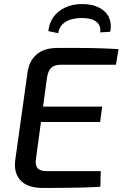

<svg xmlns="http://www.w3.org/2000/svg" viewBox="-20 -928 606 949"><path d="M264 -691Q315 -691 367.5 -691Q420 -691 470 -689.5Q520 -688 566 -685L553 -608H281Q248 -608 232.5 -592.5Q217 -577 212 -542L158 -145Q153 -112 165.5 -97Q178 -82 211 -82H478L476 -5Q432 -2 384 -1Q336 0 287 0.5Q238 1 192 1Q115 1 80.5 -37.5Q46 -76 56 -141L116 -570Q124 -627 161 -659Q198 -691 264 -691ZM110 -401H485L475 -325H99ZM268 -764 219 -774Q223 -814 244 -843.5Q265 -873 301.5 -890.5Q338 -908 385 -908Q436 -908 470.5 -890Q505 -872 519 -841Q533 -810 525 -771L475 -768Q480 -802 456 -820.5Q432 -839 385 -839Q334 -839 303 -819Q272 -799 268 -764Z"/></svg>

Font: Exo 2 Medium
Style: Italic
Weight: 500
Italic angle: -8°
Designer: Natanael Gama
Foundry: Natanael Gama
Version: Version 2.010